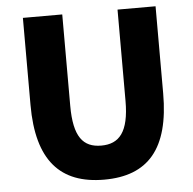

<svg xmlns="http://www.w3.org/2000/svg" viewBox="-53 -797 869 865"><g transform="rotate(-5 381.5 -365.0)"><path d="M384 14C582 14 682 -99 682 -350V-744H510V-331C510 -190 465 -140 384 -140C302 -140 260 -190 260 -331V-744H82V-350C82 -99 185 14 384 14Z"/></g></svg>

Font: Noto Sans CJK KR Black
Style: Regular
Weight: 900
Designer: Ryoko NISHIZUKA (kana & ideographs); Paul D. Hunt (Latin, Greek & Cyrillic); Wenlong ZHANG (bopomofo); Sandoll Communica
Foundry: Adobe Systems Incorporated
Version: Version 1.004;PS 1.004;hotconv 1.0.82;makeotf.lib2.5.63406